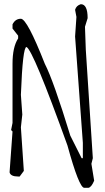

<svg xmlns="http://www.w3.org/2000/svg" viewBox="-20 -879 504 920"><path d="M367.2 -858.9Q399.9 -858.9 399.9 -792L387.2 -751L391.1 -641.1L424.8 -121.1L418 -94.2L431.2 -13.2Q418 18.1 403.8 21H383.8Q358.9 21 303.2 -182.1Q138.2 -640.1 106.9 -653.8Q88.9 -653.8 80.1 -424.8L86.9 -330.1L80.1 -269L94.2 -60.1L74.2 -33.2H66.9Q30.8 -33.2 25.9 -53.2L40 -249L33.2 -255.9L40 -290V-573.2Q40 -653.8 66.9 -694.8V-708L40 -742.2V-762.2Q53.2 -789.1 80.1 -789.1Q109.9 -789.1 194.8 -573.2Q235.8 -494.1 316.9 -229L371.1 -121.1H377V-194.8L339.8 -704.1L346.2 -797.9L339.8 -832Q345.2 -852.1 367.2 -858.9Z"/></svg>

Font: Loved by the King
Style: Regular
Weight: 400
Designer: Kimberly Geswein
Foundry: Kimberly Geswein
Version: Version 1.002 2006